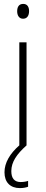

<svg xmlns="http://www.w3.org/2000/svg" viewBox="-20 -839 234 984"><path d="M99 -819C76 -819 68 -802 68 -781C68 -760 78 -743 98 -743C119 -743 129 -759 129 -782C129 -802 121 -819 99 -819ZM38 38C38 -9 66 -49 115 -93H116V-622H79V-94C31 -52 3 -5 3 44C3 96 33 125 82 125C99 125 114 122 124 118V88C116 91 101 94 86 94C54 94 38 75 38 38Z"/></svg>

Font: Noto Sans Kannada UI Condensed ExtraLight
Style: Regular
Weight: 200
Width: 3
Designer: Jelle Bosma - Monotype Design Team
Foundry: Monotype Imaging Inc.
Version: Version 2.005